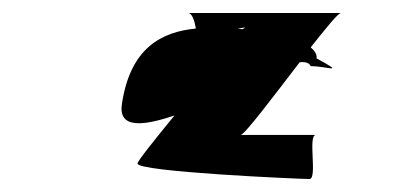

<svg xmlns="http://www.w3.org/2000/svg" viewBox="-20 -602 626 296"><path d="M168 -442C162 -404 199 -407 249 -424C218 -386 193 -355 192 -350C190 -337 444 -326 457 -326C470 -326 454 -394 467 -394H351C357 -394 402 -454 442 -506C451 -507 457 -505 459 -500C485 -500 514 -487 468 -512C469 -518 465 -524 459 -529C483 -559 501 -582 506 -582H270C276 -582 280 -570 282 -558C230 -553 181 -529 168 -442ZM346 -558C352 -559 356 -559 358 -560C357 -559 356 -558 354 -557C351 -557 349 -558 346 -558Z"/></svg>

Font: Ampere
Style: SCCndIta
Weight: 400
Version: Version 1